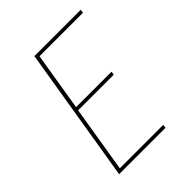

<svg xmlns="http://www.w3.org/2000/svg" viewBox="-204 -859 984 984"><g transform="rotate(-45 288.0 -367.5)"><path d="M88 0H424L427 -19H112L171 -380H429L432 -399H175L227 -716H542L545 -735H209Z"/></g></svg>

Font: Iosevka Sparkle Thin Oblique
Style: Regular
Weight: 100
Italic angle: -9°
Designer: Belleve Invis
Foundry: Belleve Invis
Version: Version 4.5.0; ttfautohint (v1.8.3)